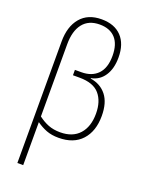

<svg xmlns="http://www.w3.org/2000/svg" viewBox="-181 -851 892 1175"><g transform="rotate(20 265.0 -263.5)"><path d="M86 -553Q86 -651 134 -708Q182 -765 271 -765Q355 -765 401 -716.5Q447 -668 447 -580Q447 -507 416 -460.5Q385 -414 331 -404V-401Q397 -391 435 -343Q473 -295 473 -209Q473 -109 420 -51Q367 7 269 7Q224 7 190 -6Q156 -19 124 -42V238H86ZM267 -28Q348 -28 391.5 -76.5Q435 -125 435 -210Q435 -290 395 -336.5Q355 -383 265 -383H222V-418H264Q332 -418 370.5 -458Q409 -498 409 -577Q409 -653 373 -692Q337 -731 271 -731Q199 -731 161.5 -683.5Q124 -636 124 -549V-79Q155 -55 189 -41.5Q223 -28 267 -28Z"/></g></svg>

Font: Noto Sans Mono Condensed ExtraLight
Style: Regular
Weight: 200
Width: 3
Designer: Monotype Design Team
Foundry: Monotype Imaging Inc.
Version: Version 2.014; ttfautohint (v1.8.4.7-5d5b)